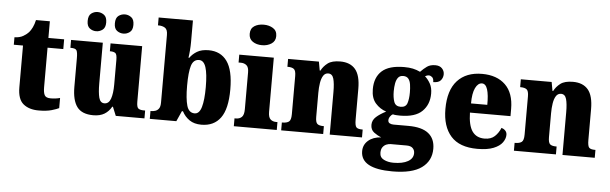

<svg xmlns="http://www.w3.org/2000/svg" viewBox="-57 -988 4554 1434"><g transform="rotate(5 2220.0 -271.0)"><path d="M248 10Q176 10 133 -25.5Q90 -61 90 -150V-463H21V-519Q61 -520 87.5 -536Q114 -552 127 -567Q140 -582 151.5 -605.5Q163 -629 170 -661H274V-536H392V-463H274V-167Q274 -126 284.5 -107Q295 -88 329 -88Q368 -88 400 -97V-21Q383 -12 345 -1Q307 10 248 10Z M658 10Q572 10 535.5 -39.5Q499 -89 499 -189V-405Q499 -447 491 -462Q483 -477 447 -477H444V-536H682V-230Q682 -162 692 -124Q702 -86 733 -86Q766 -86 780 -125.5Q794 -165 794 -233V-417Q794 -459 781 -468Q768 -477 744 -477H740V-536H977V-120Q977 -77 991 -68Q1005 -59 1029 -59H1041V0H826L799 -66H794Q774 -30 741 -10Q708 10 658 10ZM829 -617Q802 -617 780.5 -633Q759 -649 759 -688Q759 -729 780.5 -745Q802 -761 829 -761Q854 -761 876 -745Q898 -729 898 -688Q898 -649 876 -633Q854 -617 829 -617ZM624 -617Q598 -617 576.5 -633Q555 -649 555 -688Q555 -729 576.5 -745Q598 -761 624 -761Q650 -761 672 -745Q694 -729 694 -688Q694 -649 672 -633Q650 -617 624 -617Z M1468 10Q1414 10 1378.5 -14.5Q1343 -39 1323 -78H1315L1280 0H1081V-59H1087Q1102 -59 1117.5 -64Q1133 -69 1143.5 -83.5Q1154 -98 1154 -129V-635Q1154 -676 1134 -688.5Q1114 -701 1085 -701H1081V-760H1338V-597Q1338 -569 1335.5 -536.5Q1333 -504 1329 -480H1335Q1355 -509 1388.5 -529Q1422 -549 1475 -549Q1565 -549 1613 -482Q1661 -415 1661 -271Q1661 -125 1611.5 -57.5Q1562 10 1468 10ZM1411 -70Q1446 -70 1461.5 -122.5Q1477 -175 1477 -272Q1477 -372 1461 -421Q1445 -470 1410 -470Q1367 -470 1352 -421Q1337 -372 1337 -271Q1337 -174 1352 -122Q1367 -70 1411 -70Z M1868 -621Q1826 -621 1797.5 -640.5Q1769 -660 1769 -698Q1769 -738 1797.5 -756.5Q1826 -775 1868 -775Q1908 -775 1938 -756.5Q1968 -738 1968 -698Q1968 -660 1938 -640.5Q1908 -621 1868 -621ZM1711 0V-59H1722Q1749 -59 1765.5 -75Q1782 -91 1782 -133V-410Q1782 -448 1765 -462.5Q1748 -477 1722 -477H1705V-536H1964V-130Q1964 -89 1980.5 -74Q1997 -59 2023 -59H2033V0Z M2066 0V-59H2070Q2102 -59 2118.5 -71Q2135 -83 2135 -127V-413Q2135 -454 2120 -465.5Q2105 -477 2075 -477H2071V-536H2302L2314 -470H2319Q2336 -503 2367.5 -527Q2399 -551 2461 -551Q2536 -551 2574.5 -505.5Q2613 -460 2613 -359V-129Q2613 -83 2624.5 -71Q2636 -59 2668 -59H2672V0H2430V-320Q2430 -384 2420 -419Q2410 -454 2380 -454Q2356 -454 2342.5 -433Q2329 -412 2323.5 -377.5Q2318 -343 2318 -303V-124Q2318 -82 2332 -70.5Q2346 -59 2377 -59H2381V0Z M2919 233Q2682 233 2682 102Q2682 54 2718 22.5Q2754 -9 2815 -13Q2786 -24 2760 -43.5Q2734 -63 2734 -100Q2734 -135 2762 -160Q2790 -185 2835 -208Q2788 -223 2754.5 -261Q2721 -299 2721 -366Q2721 -455 2774 -503Q2827 -551 2941 -551Q2978 -551 3006 -545Q3034 -539 3061 -526Q3085 -551 3109 -568Q3133 -585 3171 -585Q3204 -585 3221.5 -566.5Q3239 -548 3239 -523Q3239 -498 3223 -478Q3207 -458 3166 -458Q3166 -485 3153.5 -495Q3141 -505 3132 -505Q3121 -505 3113.5 -502Q3106 -499 3101 -496Q3124 -476 3141 -445.5Q3158 -415 3158 -371Q3158 -289 3106 -238Q3054 -187 2941 -187Q2931 -187 2913 -188Q2895 -189 2887 -192Q2877 -188 2867 -174Q2857 -160 2857 -145Q2857 -129 2869.5 -122.5Q2882 -116 2898 -116H3010Q3111 -116 3160.5 -76.5Q3210 -37 3210 38Q3210 129 3138.5 181Q3067 233 2919 233ZM2939 -253Q2978 -253 2988.5 -285Q2999 -317 2999 -365Q2999 -397 2995 -424.5Q2991 -452 2978 -468Q2965 -484 2939 -484Q2914 -484 2901 -467.5Q2888 -451 2883 -423.5Q2878 -396 2878 -364Q2878 -318 2889.5 -285.5Q2901 -253 2939 -253ZM2922 168Q2991 168 3030.5 145.5Q3070 123 3070 83Q3070 61 3055.5 46Q3041 31 3009 31H2889Q2875 31 2858.5 37.5Q2842 44 2830.5 59.5Q2819 75 2819 102Q2819 137 2850 152.5Q2881 168 2922 168Z M3537 10Q3403 10 3338.5 -62.5Q3274 -135 3274 -266Q3274 -407 3340 -479Q3406 -551 3525 -551Q3636 -551 3699.5 -489.5Q3763 -428 3763 -309V-255H3459Q3461 -159 3492 -115Q3523 -71 3584 -71Q3632 -71 3660 -97Q3688 -123 3704 -162Q3721 -157 3733 -144.5Q3745 -132 3745 -113Q3745 -84 3724.5 -55.5Q3704 -27 3658 -8.5Q3612 10 3537 10ZM3583 -324Q3584 -399 3571 -439.5Q3558 -480 3530 -480Q3500 -480 3480.5 -440Q3461 -400 3461 -324Z M3811 0V-59H3815Q3847 -59 3863.5 -71Q3880 -83 3880 -127V-413Q3880 -454 3865 -465.5Q3850 -477 3820 -477H3816V-536H4047L4059 -470H4064Q4081 -503 4112.5 -527Q4144 -551 4206 -551Q4281 -551 4319.5 -505.5Q4358 -460 4358 -359V-129Q4358 -83 4369.5 -71Q4381 -59 4413 -59H4417V0H4175V-320Q4175 -384 4165 -419Q4155 -454 4125 -454Q4101 -454 4087.5 -433Q4074 -412 4068.5 -377.5Q4063 -343 4063 -303V-124Q4063 -82 4077 -70.5Q4091 -59 4122 -59H4126V0Z"/></g></svg>

Font: Noto Serif Armenian SemiCondensed Black
Style: Regular
Weight: 900
Width: 4
Designer: Monotype Design Team
Foundry: Monotype Imaging Inc.
Version: Version 2.008; ttfautohint (v1.8.4.7-5d5b)